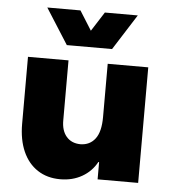

<svg xmlns="http://www.w3.org/2000/svg" viewBox="-53 -773 739 834"><g transform="rotate(5 317.0 -356.0)"><path d="M579.1 0H402.3V-75.2H398.9Q376.5 -33.7 335 -10Q293.5 13.7 240.2 13.7Q183.1 13.7 141.4 -13.7Q99.6 -41 77.1 -91.8Q54.7 -142.6 54.7 -211.9V-503.9H231.4V-243.2Q231 -197.8 253.2 -171.9Q275.4 -146 314.5 -145.5Q355.5 -146 378.9 -176.8Q402.3 -207.5 402.3 -271.5V-503.9H579.1ZM264.2 -724.6 316.9 -640.6 370.6 -724.6H514.2L415.5 -569.3H218.3L119.6 -724.6Z"/></g></svg>

Font: Wanted Sans Black
Style: Regular
Weight: 900
Designer: Original Design by Kil Hyung-jin and Kang Hanbin, Wanted Lab, Inc; Hangeul from Source Han Sans by Jang Soo-young and Ka
Foundry: Wanted Lab, Inc.
Version: Version 1.003